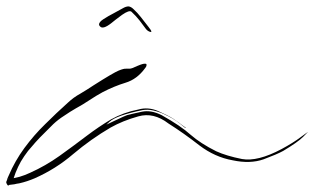

<svg xmlns="http://www.w3.org/2000/svg" viewBox="-83 -609 987 602"><path d="M347.7 -402.3Q366.2 -410.2 372.1 -409.2Q375 -409.2 376 -408.2Q377.9 -402.3 372.1 -395.5Q346.7 -360.4 310.5 -349.6Q275.4 -338.9 239.3 -320.3Q217.8 -308.6 197.3 -294.9Q176.8 -281.2 155.3 -269.5Q136.7 -258.8 118.2 -246.1Q99.6 -234.4 84 -219.7Q51.8 -187.5 42 -177.7Q32.2 -168 4.9 -135.7Q-7.8 -119.1 -17.6 -102.5Q-26.4 -86.9 -34.2 -67.4Q-37.1 -59.6 -40 -50.8Q-43 -43 -45.9 -35.2Q-44.9 -33.2 -52.7 -43.9Q-61.5 -54.7 -55.7 -46.9Q-38.1 -50.8 -21.5 -54.7Q-4.9 -59.6 11.7 -67.4Q59.6 -88.9 103.5 -120.1Q148.4 -152.3 189.5 -183.6Q225.6 -210.9 264.6 -234.4Q304.7 -256.8 350.6 -265.6Q381.8 -274.4 413.1 -260.7Q444.3 -247.1 460.9 -236.3Q479.5 -223.6 489.3 -215.8Q500 -208 500 -208Q500 -205.1 480.5 -221.7Q460 -238.3 431.6 -251Q415 -258.8 397.5 -262.7Q380.9 -266.6 363.3 -263.7Q282.2 -247.1 260.7 -227.5Q239.3 -207 237.3 -210.9Q236.3 -211.9 274.4 -229.5Q311.5 -247.1 315.4 -248Q334 -252.9 362.3 -258.8Q390.6 -264.6 423.8 -248Q484.4 -213.9 514.6 -186.5Q545.9 -159.2 594.7 -134.8Q627 -120.1 675.8 -110.4Q724.6 -101.6 799.8 -141.6Q835.9 -161.1 859.4 -178.7Q882.8 -196.3 883.8 -195.3Q882.8 -196.3 867.2 -179.7Q850.6 -163.1 804.7 -135.7Q785.2 -125 743.2 -109.4Q701.2 -94.7 646.5 -106.4Q590.8 -116.2 542 -153.3Q493.2 -191.4 445.3 -221.7Q398.4 -257.8 350.6 -244.1Q301.8 -230.5 263.7 -209Q202.1 -172.9 146.5 -126Q91.8 -79.1 25.4 -49.8Q13.7 -44.9 2 -41Q-9.8 -37.1 -22.5 -34.2Q-30.3 -33.2 -38.1 -31.2Q-45.9 -30.3 -53.7 -29.3Q-55.7 -27.3 -57.6 -27.3Q-58.6 -27.3 -60.5 -30.3Q-62.5 -33.2 -63.5 -37.1Q-63.5 -39.1 -62.5 -41Q-60.5 -44.9 -59.6 -49.8Q-57.6 -53.7 -55.7 -58.6Q-36.1 -104.5 -6.8 -144.5Q23.4 -185.5 58.6 -219.7Q76.2 -237.3 93.8 -253.9Q112.3 -270.5 129.9 -287.1Q147.5 -303.7 168.9 -315.4Q190.4 -328.1 210.9 -341.8Q272.5 -380.9 289.1 -387.7Q305.7 -394.5 312.5 -393.6Q317.4 -393.6 323.2 -393.6Q330.1 -393.6 347.7 -402.3Q347.7 -402.3 331.1 -381.8Q314.5 -360.4 302.7 -346.7Q302.7 -346.7 347.7 -402.3ZM241.2 -548.8Q257.8 -559.6 273.4 -567.4Q288.1 -575.2 303.7 -584Q312.5 -588.9 320.3 -588.9Q328.1 -587.9 335.9 -580.1Q347.7 -569.3 358.4 -555.7Q368.2 -543 382.8 -524.4Q391.6 -513.7 391.6 -509.8Q391.6 -508.8 389.6 -508.8Q389.6 -508.8 388.7 -508.8Q380.9 -510.7 375 -517.6Q365.2 -531.2 354.5 -544.9Q343.8 -558.6 329.1 -572.3Q322.3 -578.1 299.8 -562.5Q277.3 -545.9 265.6 -536.1Q239.3 -515.6 230.5 -526.4Q227.5 -529.3 227.5 -532.2Q227.5 -540 241.2 -548.8Z"/></svg>

Font: Margalida Font
Style: Regular
Weight: 400
Designer: Mateu Riera. mateurierasureda@hotmail.com
Version: Version 1.0